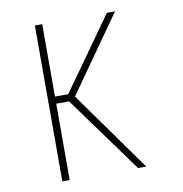

<svg xmlns="http://www.w3.org/2000/svg" viewBox="-79 -774 808 849"><g transform="rotate(-10 325.0 -350.0)"><path d="M133 0V-700H166V-375H225.5L456.5 -700H493L244 -346.5V-372.5L510 0H473L224 -343H166V0Z"/></g></svg>

Font: Trispace Thin Thin
Style: Regular
Weight: 250
Version: Version 1.210